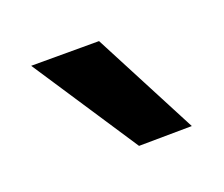

<svg xmlns="http://www.w3.org/2000/svg" viewBox="-50 -876 382 327"><g transform="rotate(-20 141.0 -712.5)"><path d="M29 -808H152L251 -618L155 -617Z"/></g></svg>

Font: Be Vietnam SemiBold
Style: Regular
Weight: 600
Designer: Gabriel Lam
Foundry: TypeRant
Version: Version 4.000